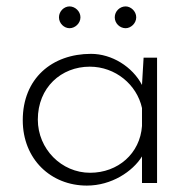

<svg xmlns="http://www.w3.org/2000/svg" viewBox="-20 -571 599 599"><path d="M197 -483C214 -483 231 -498 231 -517C231 -536 214 -551 197 -551C180 -551 164 -536 164 -517C164 -498 180 -483 197 -483ZM372 -483C388 -483 405 -498 405 -517C405 -536 388 -551 372 -551C354 -551 338 -536 338 -517C338 -498 354 -483 372 -483ZM428 -391 423 -306C393 -363 329 -403 264 -403C142 -403 51 -326 51 -196C51 -74 139 8 251 8C328 8 394 -36 423 -83V0H470V-391ZM261 -32C172 -32 98 -106 98 -198C98 -298 171 -363 260 -363C340 -363 407 -307 423 -234V-178C417 -92 348 -32 261 -32Z"/></svg>

Font: Sulaf Light
Style: Regular
Weight: 300
Designer: Bandar Raffah (Arabic) and Santiago Orozco (Latin)
Foundry: Caramella and Typemade
Version: Version 1.005;PS 001.005;hotconv 1.0.88;makeotf.lib2.5.64775